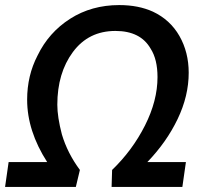

<svg xmlns="http://www.w3.org/2000/svg" viewBox="-56 -737 839 757"><path d="M663 0 677 -98H525Q601 -177 644.5 -268Q688 -359 688 -450Q688 -531 651.5 -595Q615 -659 547 -691Q490 -717 414 -717Q305 -717 220.5 -663Q136 -609 92 -518Q51 -439 51 -344Q51 -221 130 -98H-22L-36 0H243L259 -67Q210 -133 188 -207Q170 -276 170 -324Q170 -449 231.5 -532Q293 -615 399 -615Q498 -615 538 -545Q565 -503 565 -433Q565 -340 515.5 -242Q466 -144 386 -67L384 0Z"/></svg>

Font: Brisa Sans Medium
Style: Italic
Weight: 600
Italic angle: -8°
Designer: Dalton Maag Ltd
Foundry: Dalton Maag Ltd
Version: Version 1.101;July 10, 2019;FontCreator 11.5.0.2425 64-bit